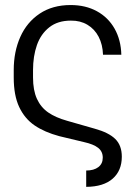

<svg xmlns="http://www.w3.org/2000/svg" viewBox="-20 -557 534 758"><path d="M385.7 65.4Q385.7 41 367.4 26.6Q349.1 12.2 311.5 3.9L213.9 -19.5Q155.8 -35.2 116.7 -61.8Q77.6 -88.4 55.9 -134.3Q34.2 -180.2 34.2 -251V-280.3Q34.2 -353 60.1 -411.1Q85.9 -469.2 136.7 -503.2Q187.5 -537.1 258.8 -537.1Q317.9 -537.1 362.5 -512.7Q407.2 -488.3 432.4 -443.8Q457.5 -399.4 459 -340.8H386.7Q385.3 -381.3 369.4 -411.9Q353.5 -442.4 325.2 -459.2Q296.9 -476.1 259.8 -475.6Q208 -475.6 174.6 -449.2Q141.1 -422.9 125.7 -378.9Q110.4 -335 110.4 -280.3V-251Q110.4 -200.7 125.7 -167Q141.1 -133.3 170.4 -113Q199.7 -92.8 245.1 -80.1L354.5 -48.8Q409.2 -33.7 435.1 -8.3Q460.9 17.1 460.9 61.5Q460.9 116.7 424.8 148.4Q388.7 180.2 320.3 180.7V116.2Q350.6 116.2 368.2 102.8Q385.7 89.4 385.7 65.4Z"/></svg>

Font: Pretendard Light
Style: Regular
Weight: 300
Designer: Base glyphs from Inter by Rasmus Andersson; Hangeul glyphs from Noto Sans CJK(Source Han Sans) by Jang Soo-young and Kan
Foundry: Kil Hyung-jin
Version: Version 1.309